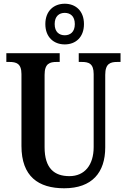

<svg xmlns="http://www.w3.org/2000/svg" viewBox="-20 -999 679 1029"><path d="M327 -761C385 -761 430 -799 430 -870C430 -941 385 -979 327 -979C269 -979 223 -941 223 -870C223 -799 269 -761 327 -761ZM327 -810C298 -810 273 -827 273 -870C273 -913 298 -930 327 -930C356 -930 381 -913 381 -870C381 -827 356 -810 327 -810ZM324 10C474 10 544 -75 544 -209V-598C544 -659 572 -667 609 -667H626V-714H402V-667H418C455 -667 482 -659 482 -602V-211C482 -115 434 -55 352 -55C272 -55 219 -96 219 -210V-598C219 -659 247 -667 284 -667H300V-714H14V-667H30C67 -667 95 -659 95 -602V-217C95 -53 186 10 324 10Z"/></svg>

Font: Noto Serif Sinhala Condensed SemiBold
Style: Regular
Weight: 600
Width: 3
Designer: Jelle Bosma - Monotype Design Team
Foundry: Monotype Imaging Inc.
Version: Version 2.007